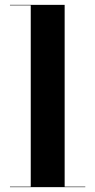

<svg xmlns="http://www.w3.org/2000/svg" viewBox="-20 -770 392 790"><path d="M246 -750V-2H331V0H21V-2H106.5V-748H21V-750Z"/></svg>

Font: Bodoni Moda 96pt
Style: Bold
Weight: 700
Version: Version 2.005